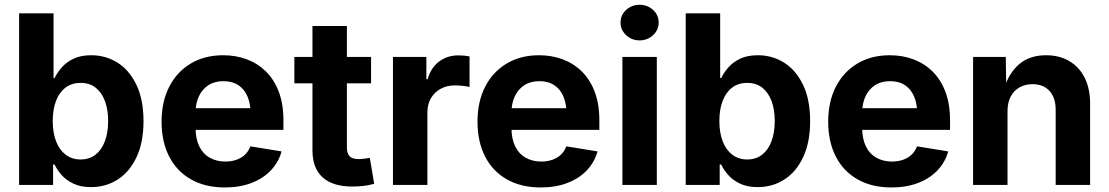

<svg xmlns="http://www.w3.org/2000/svg" viewBox="-20 -784 4703 814"><path d="M365.7 9.3Q322.8 9.3 292 -5.1Q261.2 -19.5 241.7 -41.5Q222.2 -63.5 211.4 -86.4H205.1V0H61V-727.5H207V-453.1H211.4Q222.2 -475.6 241.5 -497.8Q260.7 -520 291.3 -534.9Q321.8 -549.8 366.7 -549.8Q428.2 -549.8 478.3 -518.3Q528.3 -486.8 558.3 -424.6Q588.4 -362.3 588.4 -270.5Q588.4 -180.7 559.1 -118.2Q529.8 -55.7 479.5 -23.2Q429.2 9.3 365.7 9.3ZM321.8 -107.9Q359.4 -107.9 385.5 -128.7Q411.6 -149.4 425 -186.3Q438.5 -223.1 438.5 -271Q438.5 -318.8 425 -355.2Q411.6 -391.6 385.7 -412.1Q359.9 -432.6 321.8 -432.6Q284.2 -432.6 257.8 -412.6Q231.4 -392.6 217.5 -356.4Q203.6 -320.3 203.6 -271Q203.6 -222.2 217.5 -185.5Q231.4 -148.9 258.1 -128.4Q284.7 -107.9 321.8 -107.9Z M933.1 10.7Q850.1 10.7 789.8 -23.4Q729.5 -57.6 697.3 -120.4Q665 -183.1 665 -268.6Q665 -352.5 697.3 -415.8Q729.5 -479 788.3 -514.4Q847.2 -549.8 926.3 -549.8Q980 -549.8 1026.4 -532.5Q1072.8 -515.1 1107.7 -480.7Q1142.6 -446.3 1162.1 -394.5Q1181.6 -342.8 1181.6 -273.9V-233.4H724.1V-325.2H1110.8L1042.5 -300.8Q1042.5 -343.3 1029.5 -374.3Q1016.6 -405.3 991 -422.6Q965.3 -439.9 927.2 -439.9Q889.6 -439.9 863.3 -422.6Q836.9 -405.3 823 -375.2Q809.1 -345.2 809.1 -306.6V-242.2Q809.1 -195.8 824.7 -163.8Q840.3 -131.8 869.1 -115.5Q897.9 -99.1 935.5 -99.1Q961.4 -99.1 982.7 -106.7Q1003.9 -114.3 1018.8 -128.4Q1033.7 -142.6 1041.5 -163.6L1173.8 -142.1Q1161.1 -96.2 1128.4 -61.8Q1095.7 -27.3 1046.1 -8.3Q996.6 10.7 933.1 10.7Z M1553.2 -542.5V-430.7H1228V-542.5ZM1304.7 -673.8H1450.7V-159.7Q1450.7 -133.8 1462.2 -121.6Q1473.6 -109.4 1500.5 -109.4Q1509.3 -109.4 1524.7 -111.3Q1540 -113.3 1547.9 -114.7L1566.4 -4.9Q1543.5 2 1519.5 4.4Q1495.6 6.8 1473.1 6.8Q1390.6 6.8 1347.7 -32.2Q1304.7 -71.3 1304.7 -146Z M1646 0V-542.5H1787.6V-448.2H1793Q1807.6 -498.5 1842.5 -523.9Q1877.4 -549.3 1923.8 -549.3Q1935.5 -549.3 1948.2 -548.1Q1960.9 -546.9 1970.7 -544.9V-415Q1961.4 -418 1942.9 -419.9Q1924.3 -421.9 1907.7 -421.9Q1874.5 -421.9 1848.1 -407.5Q1821.8 -393.1 1806.9 -367.4Q1792 -341.8 1792 -307.1V0Z M2272.5 10.7Q2189.5 10.7 2129.2 -23.4Q2068.8 -57.6 2036.6 -120.4Q2004.4 -183.1 2004.4 -268.6Q2004.4 -352.5 2036.6 -415.8Q2068.8 -479 2127.7 -514.4Q2186.5 -549.8 2265.6 -549.8Q2319.3 -549.8 2365.7 -532.5Q2412.1 -515.1 2447 -480.7Q2481.9 -446.3 2501.5 -394.5Q2521 -342.8 2521 -273.9V-233.4H2063.5V-325.2H2450.2L2381.8 -300.8Q2381.8 -343.3 2368.9 -374.3Q2356 -405.3 2330.3 -422.6Q2304.7 -439.9 2266.6 -439.9Q2229 -439.9 2202.6 -422.6Q2176.3 -405.3 2162.4 -375.2Q2148.4 -345.2 2148.4 -306.6V-242.2Q2148.4 -195.8 2164.1 -163.8Q2179.7 -131.8 2208.5 -115.5Q2237.3 -99.1 2274.9 -99.1Q2300.8 -99.1 2322 -106.7Q2343.3 -114.3 2358.2 -128.4Q2373 -142.6 2380.9 -163.6L2513.2 -142.1Q2500.5 -96.2 2467.8 -61.8Q2435.1 -27.3 2385.5 -8.3Q2335.9 10.7 2272.5 10.7Z M2618.7 0V-542.5H2764.6V0ZM2691.4 -612.8Q2658.2 -612.8 2634.5 -635Q2610.8 -657.2 2610.8 -688.5Q2610.8 -720.2 2634.5 -741.9Q2658.2 -763.7 2691.4 -763.7Q2725.1 -763.7 2748.8 -741.9Q2772.5 -720.2 2772.5 -688.5Q2772.5 -657.2 2748.8 -635Q2725.1 -612.8 2691.4 -612.8Z M3191.9 9.3Q3148.9 9.3 3118.2 -5.1Q3087.4 -19.5 3067.9 -41.5Q3048.3 -63.5 3037.6 -86.4H3031.2V0H2887.2V-727.5H3033.2V-453.1H3037.6Q3048.3 -475.6 3067.6 -497.8Q3086.9 -520 3117.4 -534.9Q3147.9 -549.8 3192.9 -549.8Q3254.4 -549.8 3304.4 -518.3Q3354.5 -486.8 3384.5 -424.6Q3414.6 -362.3 3414.6 -270.5Q3414.6 -180.7 3385.3 -118.2Q3356 -55.7 3305.7 -23.2Q3255.4 9.3 3191.9 9.3ZM3147.9 -107.9Q3185.5 -107.9 3211.7 -128.7Q3237.8 -149.4 3251.2 -186.3Q3264.6 -223.1 3264.6 -271Q3264.6 -318.8 3251.2 -355.2Q3237.8 -391.6 3211.9 -412.1Q3186 -432.6 3147.9 -432.6Q3110.4 -432.6 3084 -412.6Q3057.6 -392.6 3043.7 -356.4Q3029.8 -320.3 3029.8 -271Q3029.8 -222.2 3043.7 -185.5Q3057.6 -148.9 3084.2 -128.4Q3110.8 -107.9 3147.9 -107.9Z M3759.3 10.7Q3676.3 10.7 3616 -23.4Q3555.7 -57.6 3523.4 -120.4Q3491.2 -183.1 3491.2 -268.6Q3491.2 -352.5 3523.4 -415.8Q3555.7 -479 3614.5 -514.4Q3673.3 -549.8 3752.4 -549.8Q3806.2 -549.8 3852.5 -532.5Q3898.9 -515.1 3933.8 -480.7Q3968.8 -446.3 3988.3 -394.5Q4007.8 -342.8 4007.8 -273.9V-233.4H3550.3V-325.2H3937L3868.7 -300.8Q3868.7 -343.3 3855.7 -374.3Q3842.8 -405.3 3817.1 -422.6Q3791.5 -439.9 3753.4 -439.9Q3715.8 -439.9 3689.5 -422.6Q3663.1 -405.3 3649.2 -375.2Q3635.3 -345.2 3635.3 -306.6V-242.2Q3635.3 -195.8 3650.9 -163.8Q3666.5 -131.8 3695.3 -115.5Q3724.1 -99.1 3761.7 -99.1Q3787.6 -99.1 3808.8 -106.7Q3830.1 -114.3 3845 -128.4Q3859.9 -142.6 3867.7 -163.6L4000 -142.1Q3987.3 -96.2 3954.6 -61.8Q3921.9 -27.3 3872.3 -8.3Q3822.8 10.7 3759.3 10.7Z M4251.5 -313V0H4105.5V-542.5H4244.1L4246.1 -406.2H4235.8Q4257.3 -474.6 4301.3 -512.2Q4345.2 -549.8 4414.6 -549.8Q4471.2 -549.8 4513.2 -525.1Q4555.2 -500.5 4578.4 -454.6Q4601.6 -408.7 4601.6 -344.7V0H4455.6V-318.8Q4455.6 -369.6 4429.4 -398.4Q4403.3 -427.2 4357.4 -427.2Q4326.7 -427.2 4302.7 -413.8Q4278.8 -400.4 4265.1 -375Q4251.5 -349.6 4251.5 -313Z"/></svg>

Font: Inter 16pt
Style: Bold
Weight: 700
Version: Version 4.001;git-66647c0bb